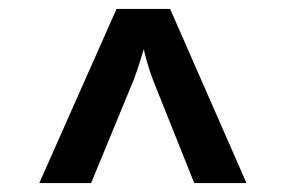

<svg xmlns="http://www.w3.org/2000/svg" viewBox="-20 -750 640 430"><path d="M68 -340 241 -730H361L532 -340H415L323 -570Q315 -591 309.5 -610.5Q304 -630 302 -640Q299 -630 293 -610.5Q287 -591 279 -570L184 -340Z"/></svg>

Font: NKDuy Mono
Style: Bold
Weight: 700
Monospace: yes
Designer: NKDuy
Foundry: NKDuy
Version: Version 2.251; ttfautohint (v1.8.4.7-5d5b)